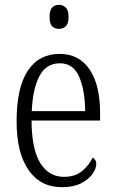

<svg xmlns="http://www.w3.org/2000/svg" viewBox="-20 -768 479 798"><path d="M237 10Q148 10 98.5 -61.5Q49 -133 49 -263Q49 -404 95.5 -474Q142 -544 228 -544Q308 -544 352 -480Q396 -416 396 -298V-267H111Q112 -147 147.5 -90Q183 -33 246 -33Q292 -33 321 -57Q350 -81 365 -113Q371 -110 375.5 -103.5Q380 -97 380 -85Q380 -67 364 -44.5Q348 -22 316.5 -6Q285 10 237 10ZM334 -306Q333 -395 308.5 -450Q284 -505 229 -505Q172 -505 144 -452Q116 -399 112 -306ZM225 -648Q208 -648 197 -658.5Q186 -669 186 -698Q186 -726 197 -737Q208 -748 225 -748Q241 -748 253 -737Q265 -726 265 -698Q265 -669 253 -658.5Q241 -648 225 -648Z"/></svg>

Font: Noto Serif Tamil Condensed Light
Style: Regular
Weight: 300
Width: 3
Designer: Indian Type Foundry, Tom Grace, and the Monotype Design Team
Foundry: Monotype Imaging Inc.
Version: Version 2.004; ttfautohint (v1.8.4.7-5d5b)